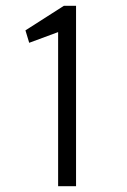

<svg xmlns="http://www.w3.org/2000/svg" viewBox="-20 -644 440 664"><path d="M181 0V-533L81 -496L68 -539L201 -624H243V0Z"/></svg>

Font: Inconsolata Condensed
Style: Regular
Weight: 400
Width: 3
Monospace: yes
Designer: Raph Levien, Cyreal, Brenton Simpson
Foundry: Raph Levien, Cyreal, Google
Version: Version 3.000; ttfautohint (v1.8.2.53-6de2)